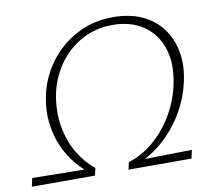

<svg xmlns="http://www.w3.org/2000/svg" viewBox="-97 -750 922 835"><g transform="rotate(-10 364.0 -332.5)"><path d="M425 -10 412 -32Q471 -50 522.5 -93.5Q574 -137 610.5 -198.5Q647 -260 662 -331Q681 -421 658.5 -489Q636 -557 580.5 -594.5Q525 -632 444 -632Q370 -632 308 -598Q246 -564 205 -505Q164 -446 150 -372Q137 -296 149.5 -230.5Q162 -165 193 -114.5Q224 -64 264 -33L244 -12Q209 -36 178.5 -73Q148 -110 127.5 -157Q107 -204 100.5 -259.5Q94 -315 106 -375Q122 -455 169.5 -520.5Q217 -586 290 -625.5Q363 -665 453 -665Q526 -665 580.5 -640Q635 -615 668.5 -570Q702 -525 713 -464.5Q724 -404 708 -334Q691 -257 649.5 -191Q608 -125 550.5 -78Q493 -31 425 -10ZM-22 0 -14 -37 264 -33 257 0ZM405 0 412 -32 691 -37 683 0Z"/></g></svg>

Font: Ysabeau Infant ExtraLight
Style: Italic
Weight: 250
Italic angle: -12°
Designer: Christian Thalmann (Catharsis Fonts)
Version: Version 2.001;gftools[0.9.30]; featfreeze: ss01,ss02,lnum